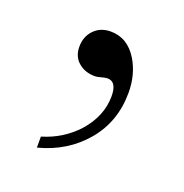

<svg xmlns="http://www.w3.org/2000/svg" viewBox="-66 -149 382 399"><g transform="rotate(20 125.0 50.5)"><path d="M54.2 166Q99.1 152.8 130.4 118.7Q163.6 81.1 163.6 37.1Q163.6 4.9 143.1 4.9Q138.7 4.9 130.1 7.3Q121.6 9.8 116.7 9.8Q94.7 9.8 80.1 -2.7Q65.4 -15.1 65.4 -37.1Q65.4 -59.6 79.6 -74.2Q93.8 -88.9 116.2 -88.9Q153.8 -88.9 175.8 -52.7Q194.3 -22 194.3 18.1Q194.3 82 155.8 127.9Q116.7 174.3 54.2 190.4Z"/></g></svg>

Font: Atsinvsda
Style: Regular
Weight: 400
Designer: Al Webster
Foundry: Al Webster and Michael Everson
Version: Version 2.000